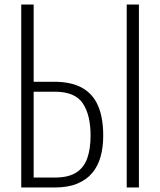

<svg xmlns="http://www.w3.org/2000/svg" viewBox="-20 -830 709 850"><path d="M74 0V-810H129V-468H220Q295 -468 343 -441.5Q391 -415 414 -362Q437 -309 437 -229Q437 -179 425.5 -137Q414 -95 388.5 -64.5Q363 -34 322 -17Q281 0 222 0ZM129 -44H223Q282 -44 316.5 -65.5Q351 -87 366 -128.5Q381 -170 381 -230Q381 -321 346.5 -372.5Q312 -424 223 -424H129ZM541 0V-810H595V0Z"/></svg>

Font: Oswald ExtraLight
Style: Regular
Weight: 250
Designer: Vernon Adams
Foundry: Vernon Adams
Version: Version 4.103;gftools[0.9.33.dev8+g029e19f]